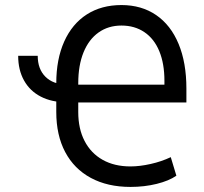

<svg xmlns="http://www.w3.org/2000/svg" viewBox="-20 -737 817 768"><path d="M245.1 -399.4V-328.1Q186.5 -328.1 143.1 -350.6Q99.6 -373 76.2 -415Q52.7 -457 52.7 -513.7H130.9Q130.9 -460.9 161.6 -430.2Q192.4 -399.4 245.1 -399.4ZM205.1 -289.1V-404.3Q205.1 -500 236.8 -570.8Q268.6 -641.6 327.1 -679.2Q385.7 -716.8 465.8 -716.8Q545.9 -716.8 604.5 -676.8Q663.1 -636.7 694.3 -561.5Q725.6 -486.3 725.6 -382.8V-327.1H267.6V-398.4H637.7V-414.1Q637.7 -482.4 617.2 -532.2Q596.7 -582 557.6 -608.4Q518.6 -634.8 465.8 -634.8Q413.1 -634.8 374 -606.9Q335 -579.1 314 -527.3Q293 -475.6 293 -404.3V-289.1Q293 -221.7 318.4 -172.9Q343.8 -124 390.6 -97.7Q437.5 -71.3 502 -71.3Q539.1 -71.3 582.5 -81.1Q626 -90.8 663.1 -108.4L685.5 -34.2Q656.2 -13.7 606.9 -1.5Q557.6 10.7 502 10.7Q410.2 10.7 343.3 -25.4Q276.4 -61.5 240.7 -128.9Q205.1 -196.3 205.1 -289.1Z"/></svg>

Font: Pretendard JP Variable
Style: Regular
Weight: 400
Designer: Base glyphs from Inter by Rasmus Andersson; Hangul glyphs from Noto Sans CJK(Source Han Sans) by Jang Soo-young and Kang
Foundry: Kil Hyung-jin
Version: Version 1.307;Glyphs 3.2 (3192)